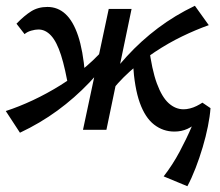

<svg xmlns="http://www.w3.org/2000/svg" viewBox="-25 -449 761 664"><path d="M44 10 -5 -65Q41 -80 89 -102.5Q137 -125 184.5 -154.5Q232 -184 275 -221Q318 -258 353 -302L381 -283Q336 -218 284.5 -164Q233 -110 173.5 -66.5Q114 -23 44 10ZM214 -133Q201 -212 186 -258.5Q171 -305 151.5 -326Q132 -347 108 -347Q97 -347 83 -343Q69 -339 60 -331L32 -367Q59 -395 83 -410Q107 -425 139 -425Q175 -425 201.5 -400.5Q228 -376 245 -325.5Q262 -275 269 -193ZM262 0 351 -418H430L343 0ZM347 -117 319 -136Q364 -200 413.5 -254Q463 -308 521.5 -352Q580 -396 649 -429L697 -362Q652 -346 604.5 -323Q557 -300 511 -269.5Q465 -239 423 -201Q381 -163 347 -117ZM578 6Q539 6 508 -18Q477 -42 458.5 -93.5Q440 -145 435 -229L490 -288Q500 -208 517.5 -160.5Q535 -113 558.5 -92Q582 -71 610 -71Q620 -71 632 -74Q644 -77 655 -82.5Q666 -88 675 -94L703 -75Q683 -50 663.5 -31.5Q644 -13 623.5 -3.5Q603 6 578 6ZM623 195 541 161Q572 121 596 76Q620 31 638 -11Q656 -53 666 -85L703 -75Q701 -47 694 -12Q687 23 676 60Q665 97 651.5 132Q638 167 623 195Z"/></svg>

Font: Ysabeau Office SemiBold
Style: Italic
Weight: 600
Italic angle: -12°
Designer: Christian Thalmann (Catharsis Fonts)
Version: Version 2.001;gftools[0.9.30]; featfreeze: tnum,lnum,ss02